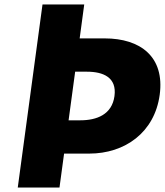

<svg xmlns="http://www.w3.org/2000/svg" viewBox="-20 -845 743 865"><path d="M359.5 -825H171.5L60 0H248L268.7 -153H381.7C542.7 -153 676.5 -248 699.5 -418C722.6 -589 612.9 -672 451.9 -672H338.9ZM289 -303 318.6 -522H371.6C445.6 -522 507.1 -496 495.7 -412C484.5 -329 416 -303 342 -303Z"/></svg>

Font: Hussar Techniczny
Style: Bold 
Weight: 700
Foundry: Cannot Into Space Fonts
Version: Version 0.77